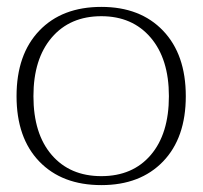

<svg xmlns="http://www.w3.org/2000/svg" viewBox="-20 -527 588 557"><path d="M28 -248Q28 -369 94 -438Q160 -507 274 -507Q387 -507 453 -438Q519 -369 519 -248Q519 -127 453 -58.5Q387 10 274 10Q160 10 94 -58.5Q28 -127 28 -248ZM470 -248Q470 -356 417 -418Q364 -480 274 -480Q183 -480 130 -418Q77 -356 77 -248Q77 -139 130 -77.5Q183 -16 274 -16Q365 -16 417.5 -77.5Q470 -139 470 -248Z"/></svg>

Font: Trirong ExtraLight
Style: Regular
Weight: 275
Designer: Katatrad Team
Foundry: CadsonDemak
Version: Version 1.001